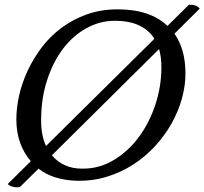

<svg xmlns="http://www.w3.org/2000/svg" viewBox="-20 -762 875 822"><path d="M50 -251Q50 -300 62 -353.5Q74 -407 98.5 -459.5Q123 -512 159 -559.5Q195 -607 243.5 -643Q292 -679 352 -700.5Q412 -722 484 -722Q623 -722 697 -651L789 -742Q824 -742 835 -725L727 -618Q774 -550 774 -448Q774 -394 758.5 -339Q743 -284 714 -232.5Q685 -181 643.5 -136Q602 -91 551 -58Q500 -25 439.5 -6Q379 13 313 12Q263 11 220.5 -1.5Q178 -14 145 -40L67 37Q62 40 55 40Q27 40 13 26L112 -72Q83 -105 66.5 -150Q50 -195 50 -251ZM156 -246Q156 -182 177 -137L641 -596Q618 -633 576 -653Q534 -673 471 -673Q408 -673 350.5 -641.5Q293 -610 250 -553.5Q207 -497 181.5 -418.5Q156 -340 156 -246ZM331 -40Q404 -39 466.5 -76.5Q529 -114 574.5 -175.5Q620 -237 645.5 -315Q671 -393 671 -474Q671 -495 668.5 -515Q666 -535 661 -552L202 -97Q251 -40 331 -40Z"/></svg>

Font: Lusitana
Style: Italic
Weight: 400
Italic angle: -12°
Designer: Ana Paula Megda
Foundry: Ana Paula Megda
Version: Version 1.000; ttfautohint (v1.1) -l 8 -r 50 -G 200 -x 14 -D